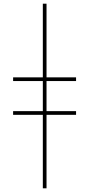

<svg xmlns="http://www.w3.org/2000/svg" viewBox="-20 -780 483 1040"><path d="M212 240V-158H51V-178H212V-341H51V-361H212V-760H232V-361H392V-341H232V-178H392V-158H232V240Z"/></svg>

Font: Noto Serif Display Condensed Semi
Style: Regular
Weight: 600
Width: 3
Designer: Monotype Design Team
Foundry: Monotype Imaging Inc.
Version: Version 1.900